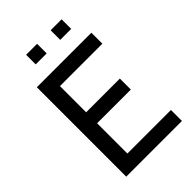

<svg xmlns="http://www.w3.org/2000/svg" viewBox="-254 -966 1063 1063"><g transform="rotate(-45 277.0 -434.5)"><path d="M80 0V-700H507V-614H175V-409H439V-323H175V-86H516V0ZM165 -794V-869H251V-794ZM357 -794V-869H443V-794Z"/></g></svg>

Font: Cabin VF Beta
Style: Regular
Weight: 400
Designer: Pablo Impallari
Foundry: Pablo Impallari. http://www.impallari.com Igino Marini. http://www.ikern.com
Version: Version 2.200